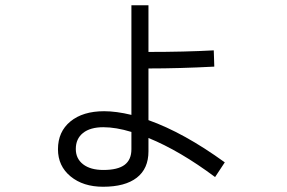

<svg xmlns="http://www.w3.org/2000/svg" viewBox="-20 -659 1096 732"><path d="M800 16Q666 -84 546 -133V-82Q546 -16 501.5 18.5Q457 53 373 53Q297 53 249 13.5Q201 -26 201 -90Q201 -157 248.5 -196Q296 -235 377 -235Q423 -235 481 -221V-639H546V-461Q684 -461 795 -467L797 -405Q664 -398 546 -398V-201Q681 -153 837 -40ZM481 -156Q422 -174 374 -174Q324 -174 296.5 -152Q269 -130 269 -91Q269 -54 297 -32.5Q325 -11 374 -11Q429 -11 455 -30.5Q481 -50 481 -90Z"/></svg>

Font: PlemolJP
Style: Regular
Weight: 400
Monospace: yes
Version: v2.0.4; ttfautohint (v1.8.4.7-5d5b-dirty) -l 6 -r 45 -G 200 